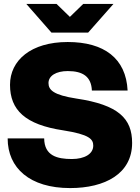

<svg xmlns="http://www.w3.org/2000/svg" viewBox="-20 -946 712 978"><path d="M337 12C515 12 653 -61 653 -218C653 -342 584 -412 369 -444C252 -462 227 -488 227 -523C227 -560 266 -584 325 -584C403 -584 445 -555 448 -485H630C622 -649 510 -732 325 -732C137 -732 31 -638 31 -514C31 -385 109 -311 302 -282C436 -261 455 -237 455 -204C455 -162 411 -136 346 -136C272 -136 206 -152 205 -241H19C19 -90 132 12 337 12ZM114 -926 242 -780H429L558 -926H404L336 -860L268 -926Z"/></svg>

Font: Aspekta 850
Style: Regular
Weight: 850
Designer: Ivo Dolenc
Version: Version 2.000